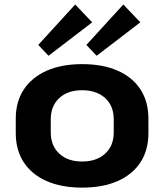

<svg xmlns="http://www.w3.org/2000/svg" viewBox="-20 -841 745 871"><path d="M352.1 10.1Q259.1 10.1 191.8 -19.5Q124.4 -49.1 87.9 -104.5Q51.5 -160 51.5 -237.6V-302.4Q51.5 -380.3 88.2 -435.3Q124.9 -490.4 192.2 -520.3Q259.6 -550.1 352.2 -550.1Q446.1 -550.1 513.5 -520.5Q580.9 -490.9 617.1 -435.5Q653.3 -380 653.3 -302.4V-237.6Q653.3 -160 617.1 -104.5Q580.9 -49.1 513.5 -19.5Q446.1 10.1 352.1 10.1ZM352.2 -108.3Q418 -108.3 457 -144Q495.9 -179.7 495.9 -240.2V-299.8Q495.9 -360.8 457 -396.2Q418 -431.7 352.2 -431.7Q287.2 -431.7 248.8 -396Q210.3 -360.3 210.3 -299.8V-240.2Q210.3 -180.2 248.8 -144.3Q287.2 -108.3 352.2 -108.3ZM398.2 -739.7 200.2 -588 153.5 -637.2 321.1 -820.6ZM616.5 -739.7 418.5 -588 371.8 -637.2 539.5 -820.6Z"/></svg>

Font: Pathway Extreme 8pt Thin 12pt
Style: Regular
Weight: 100
Version: Version 1.001;gftools[0.9.26]